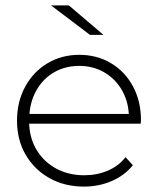

<svg xmlns="http://www.w3.org/2000/svg" viewBox="-20 -687 591 711"><path d="M501 -229H88Q90 -173 117 -129.5Q144 -86 189.5 -62Q235 -38 292 -38Q339 -38 379 -55Q419 -72 445 -105L472 -75Q441 -37 393.5 -16.5Q346 4 291 4Q219 4 163 -27.5Q107 -59 75 -114Q43 -169 43 -240Q43 -310 73 -365.5Q103 -421 155.5 -452.5Q208 -484 273.5 -484Q339 -484 391 -453Q443 -422 472.5 -367Q502 -312 502 -242ZM89 -265H457Q454 -316 429.5 -356.5Q405 -397 364.5 -420Q324 -443 273.5 -443Q223 -443 182.5 -420.5Q142 -398 117.5 -357Q93 -316 89 -265ZM169 -667H235L363 -558H313Z"/></svg>

Font: Montserrat Ace
Style: Light
Weight: 300
Designer: Julieta Ulanovsky
Foundry: Julieta Ulanovsky
Version: Version 1